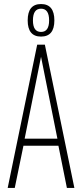

<svg xmlns="http://www.w3.org/2000/svg" viewBox="-20 -930 405 950"><path d="M18 0 164 -709H202L348 0H311L269 -209H96L53 0ZM102 -244H264L183 -649ZM183 -749Q117 -749 117 -829Q117 -910 183 -910Q249 -910 249 -829Q249 -749 183 -749ZM183 -772Q223 -772 223 -829Q223 -887 183 -887Q143 -887 143 -829Q143 -772 183 -772Z"/></svg>

Font: Georama Condensed ExtraLight
Style: Regular
Weight: 200
Width: 3
Designer: Jean-Baptiste Levee
Foundry: Production Type
Version: Version 1.000